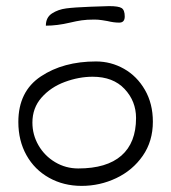

<svg xmlns="http://www.w3.org/2000/svg" viewBox="-20 -607 560 628"><path d="M40 -208Q40 -308 113.5 -357Q187 -406 294 -406Q343 -406 385.5 -382Q428 -358 454 -313Q480 -268 480 -209Q480 -145 447 -97.5Q414 -50 360.5 -24.5Q307 1 247 1Q188 1 140.5 -25.5Q93 -52 66.5 -99.5Q40 -147 40 -208ZM425 -221Q425 -276 387.5 -316Q350 -356 283 -356Q238 -356 192 -339Q146 -322 116 -288Q86 -254 86 -206Q86 -166 106 -131.5Q126 -97 160.5 -76.5Q195 -56 236 -56Q329 -56 377 -98Q425 -140 425 -221ZM276 -585Q326 -587 337 -587Q368 -587 378 -580.5Q388 -574 388 -553Q388 -533 370 -533Q352 -533 332 -538Q327 -539 314 -541Q301 -543 289 -543Q264 -543 247 -540.5Q230 -538 209 -533Q167 -523 130 -523Q130 -550 150 -563Q170 -576 196.5 -579.5Q223 -583 276 -585Z"/></svg>

Font: Indie Flower
Style: Regular
Weight: 400
Designer: Kimberly Geswein
Foundry: Kimberly Geswein
Version: Version 2.000